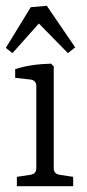

<svg xmlns="http://www.w3.org/2000/svg" viewBox="-20 -641 300 661"><path d="M22.9 -458 0 -476.1 85.9 -616.2 141.1 -621.1 238.8 -478 213.9 -458 113.8 -560.1ZM165 -63Q165 -42 186 -39.1L231.9 -32.2V0H38.1V-32.2L84 -39.1Q105 -42 105 -62V-344.2Q105 -364.3 85 -367.2L32.2 -373V-402.8Q83 -419.9 155.8 -421.9L165 -412.1Z"/></svg>

Font: Yrsa-Light
Style: Regular
Weight: 300
Designer: Anna Giedrys (Yrsa+Rasa design), David Brezina (Yrsa art-direction, Rasa art-direction, design)
Foundry: Rosetta Type Foundry
Version: Version 1.001;PS 1.1;hotconv 1.0.88;makeotf.lib2.5.647800